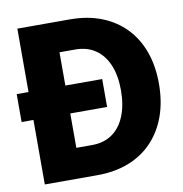

<svg xmlns="http://www.w3.org/2000/svg" viewBox="-79 -772 808 847"><g transform="rotate(-10 325.0 -349.0)"><path d="M1 -289V-414H384V-289ZM54 0V-698H289Q368 -698 430.5 -673.5Q493 -649 537 -603.5Q581 -558 604 -494Q627 -430 627 -351Q627 -271 604 -206.5Q581 -142 537 -95.5Q493 -49 430.5 -24.5Q368 0 289 0ZM219 -135H289Q343 -135 380.5 -161.5Q418 -188 437.5 -237Q457 -286 457 -351Q457 -416 437.5 -463.5Q418 -511 380.5 -537Q343 -563 289 -563H219Z"/></g></svg>

Font: Azeret Mono
Style: Bold
Weight: 700
Designer: Martin Vácha
Foundry: Displaay
Version: Version 1.002